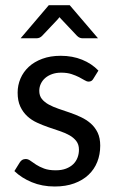

<svg xmlns="http://www.w3.org/2000/svg" viewBox="-20 -695 431 723"><path d="M331.5 -398.4Q325.7 -387.7 314 -387.7Q306.6 -387.7 298.1 -393.1Q289.6 -398.4 277.6 -404.5Q265.6 -410.6 249.3 -416Q232.9 -421.4 210.4 -421.4Q191.4 -421.4 176.3 -416Q161.1 -410.6 150.4 -401.4Q139.6 -392.1 133.8 -379.6Q127.9 -367.2 127.9 -353Q127.9 -334.5 137.7 -322.3Q147.5 -310.1 163.6 -301.3Q179.7 -292.5 200.4 -285.4Q221.2 -278.3 242.7 -271Q264.2 -263.7 284.9 -253.9Q305.7 -244.1 321.8 -230Q337.9 -215.8 347.7 -195.6Q357.4 -175.3 357.4 -146.5Q357.4 -113.3 346.2 -85.2Q335 -57.1 313.2 -36.6Q291.5 -16.1 259.5 -4.4Q227.5 7.3 186 7.3Q138.7 7.3 99.9 -8.8Q61 -24.9 34.2 -50.8L54.2 -83Q58.1 -89.4 63.5 -92.8Q68.8 -96.2 77.1 -96.2Q85.9 -96.2 94.7 -89.6Q103.5 -83 116 -75Q128.4 -66.9 146 -60.3Q163.6 -53.7 189.9 -53.7Q212.4 -53.7 228.8 -60.1Q245.1 -66.4 255.9 -76.9Q266.6 -87.4 272 -101.6Q277.3 -115.7 277.3 -131.3Q277.3 -150.9 267.3 -163.8Q257.3 -176.8 241.2 -185.8Q225.1 -194.8 204.3 -201.7Q183.6 -208.5 161.9 -216.1Q140.1 -223.6 119.4 -233.2Q98.6 -242.7 82.5 -257.6Q66.4 -272.5 56.4 -293.9Q46.4 -315.4 46.4 -346.2Q46.4 -374 57.1 -399.2Q67.9 -424.3 88.4 -443.4Q108.9 -462.4 139.2 -473.6Q169.4 -484.9 208.5 -484.9Q252.9 -484.9 289.1 -470.2Q325.2 -455.6 350.6 -429.2ZM349.1 -550.8H291.5Q286.1 -550.8 280.8 -552.7Q275.4 -554.7 270 -560.1L212.4 -621.1Q210 -623 208.3 -625.5Q206.5 -627.9 204.1 -630.4Q200.2 -625 196.8 -621.6L138.7 -560.1Q129.9 -550.8 117.2 -550.8H57.6L163.6 -675.3H242.7Z"/></svg>

Font: Carlito
Style: Regular
Weight: 400
Designer: Lukasz Dziedzic
Foundry: tyPoland Lukasz Dziedzic
Version: Version 1.103; Beta1; all basic design good, some composites